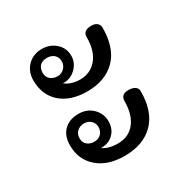

<svg xmlns="http://www.w3.org/2000/svg" viewBox="-126 -664 732 747"><g transform="rotate(-30 240.5 -290.0)"><path d="M66 -461Q66 -500 91 -525.5Q116 -551 155 -551Q192 -551 217 -528Q242 -505 242 -471Q242 -440 219 -417Q196 -394 165 -394H160Q172 -384 189.5 -378.5Q207 -373 226 -373Q272 -373 301 -407Q330 -441 330 -504Q330 -533 367 -533Q384 -533 393 -525Q402 -517 402 -505Q402 -413 355 -366Q308 -319 228 -319Q152 -319 109 -357.5Q66 -396 66 -461ZM112 -468Q112 -450 124.5 -439Q137 -428 157 -428Q174 -428 186.5 -440.5Q199 -453 199 -471Q199 -489 187 -500Q175 -511 155 -511Q134 -511 123 -499.5Q112 -488 112 -468ZM407 -217Q407 -125 359.5 -77Q312 -29 228 -29Q152 -29 107.5 -68Q63 -107 63 -171Q63 -213 87 -237Q111 -261 153 -261Q191 -261 215.5 -236.5Q240 -212 240 -178Q240 -144 219 -123Q198 -102 167 -102H162Q188 -84 228 -84Q278 -84 305.5 -119Q333 -154 333 -214Q333 -244 367 -244Q386 -244 396.5 -236.5Q407 -229 407 -217ZM153 -136Q172 -136 183.5 -148Q195 -160 195 -178Q195 -195 183 -206.5Q171 -218 153 -218Q134 -218 121.5 -206.5Q109 -195 109 -176Q109 -157 121.5 -146.5Q134 -136 153 -136Z"/></g></svg>

Font: Mali
Style: Regular
Weight: 400
Version: Version 1.000; ttfautohint (v1.6)